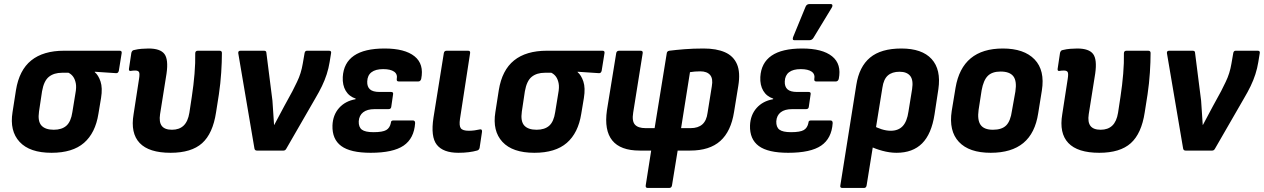

<svg xmlns="http://www.w3.org/2000/svg" viewBox="-20 -745 6254 950"><path d="M235 11Q127 11 77 -43Q27 -97 42 -190L59 -299Q75 -398 134.5 -446Q194 -494 297 -494H572Q584 -494 582 -482L568 -395Q565 -382 554 -383L449 -390V-388Q467 -373 477.5 -341.5Q488 -310 480 -260L467 -182Q452 -87 395.5 -38Q339 11 235 11ZM246 -103Q286 -103 308.5 -123Q331 -143 338 -190L353 -282Q359 -313 355 -333Q351 -353 342 -365.5Q333 -378 319 -385H287Q247 -385 222 -365Q197 -345 188 -293L173 -193Q166 -145 185 -124Q204 -103 246 -103Z M824 11Q717 11 671 -37.5Q625 -86 641 -180L668 -355Q672 -380 668 -388Q664 -396 649 -396Q643 -396 637.5 -395.5Q632 -395 626 -394Q617 -393 618 -404L630 -484Q632 -490 635 -493.5Q638 -497 646 -498Q662 -502 680.5 -503.5Q699 -505 715 -505Q773 -505 793.5 -478Q814 -451 804 -381L772 -180Q766 -141 780.5 -122Q795 -103 831 -103Q867 -103 888.5 -123.5Q910 -144 917 -187L929 -266Q938 -325 942.5 -380Q947 -435 946 -481Q946 -494 959 -494H1066Q1078 -494 1078 -483Q1078 -439 1074.5 -385.5Q1071 -332 1063 -278L1049 -189Q1033 -84 980 -36.5Q927 11 824 11Z M1251 0Q1241 0 1239 -10L1159 -481Q1157 -494 1170 -494H1286Q1298 -494 1298 -484L1328 -247Q1330 -217 1332 -187.5Q1334 -158 1336 -127H1337Q1349 -150 1361.5 -173Q1374 -196 1386 -219L1427 -294Q1439 -318 1449.5 -339.5Q1460 -361 1467 -383.5Q1474 -406 1478 -430L1487 -482Q1489 -494 1499 -494H1608Q1621 -494 1618 -481L1611 -438Q1606 -407 1596.5 -377.5Q1587 -348 1573 -319Q1559 -290 1540 -258L1397 -10Q1392 0 1383 0Z M1814 11Q1714 11 1668.5 -22.5Q1623 -56 1625 -124Q1627 -176 1657.5 -210.5Q1688 -245 1739 -254L1740 -257Q1707 -268 1690.5 -296Q1674 -324 1676 -364Q1680 -434 1731.5 -469.5Q1783 -505 1883 -505Q1983 -505 2031 -466.5Q2079 -428 2064 -354Q2060 -342 2050 -342H1953Q1942 -342 1943 -353Q1948 -378 1930 -390.5Q1912 -403 1876 -403Q1838 -403 1818 -387.5Q1798 -372 1797 -342Q1796 -316 1810.5 -303Q1825 -290 1858 -290H1915Q1927 -290 1925 -279L1916 -217Q1915 -205 1902 -205H1833Q1797 -205 1777 -189.5Q1757 -174 1755 -145Q1754 -116 1770.5 -103.5Q1787 -91 1828 -91Q1873 -91 1891 -101.5Q1909 -112 1914 -137Q1914 -149 1926 -149H2023Q2034 -149 2034 -136Q2029 -60 1977 -24.5Q1925 11 1814 11Z M2248 11Q2173 11 2141.5 -28.5Q2110 -68 2125 -164L2176 -482Q2178 -494 2190 -494H2296Q2308 -494 2306 -482L2256 -157Q2251 -123 2260 -110.5Q2269 -98 2300 -98Q2314 -98 2328.5 -100Q2343 -102 2356 -105Q2366 -106 2365 -93L2353 -13Q2350 -2 2340 0Q2323 5 2299.5 8Q2276 11 2248 11Z M2624 11Q2516 11 2466 -43Q2416 -97 2431 -190L2448 -299Q2464 -398 2523.5 -446Q2583 -494 2686 -494H2961Q2973 -494 2971 -482L2957 -395Q2954 -382 2943 -383L2838 -390V-388Q2856 -373 2866.5 -341.5Q2877 -310 2869 -260L2856 -182Q2841 -87 2784.5 -38Q2728 11 2624 11ZM2635 -103Q2675 -103 2697.5 -123Q2720 -143 2727 -190L2742 -282Q2748 -313 2744 -333Q2740 -353 2731 -365.5Q2722 -378 2708 -385H2676Q2636 -385 2611 -365Q2586 -345 2577 -293L2562 -193Q2555 -145 2574 -124Q2593 -103 2635 -103Z M3185 185Q3173 185 3175 172L3202 0H3145Q3050 0 3009.5 -50Q2969 -100 2983 -199L3029 -482Q3031 -494 3044 -494H3149Q3162 -494 3160 -482L3113 -188Q3106 -146 3121.5 -128.5Q3137 -111 3174 -111H3219L3279 -481Q3280 -492 3292 -494Q3323 -498 3366.5 -501.5Q3410 -505 3461 -505Q3525 -505 3567 -486.5Q3609 -468 3626.5 -427.5Q3644 -387 3633 -320L3612 -191Q3597 -95 3544 -47.5Q3491 0 3395 0H3333L3305 172Q3303 185 3291 185ZM3350 -111H3397Q3434 -111 3455 -129.5Q3476 -148 3481 -187L3502 -318Q3509 -356 3493.5 -374Q3478 -392 3445 -392Q3431 -392 3418.5 -391Q3406 -390 3394 -388Z M3880 11Q3780 11 3734.5 -22.5Q3689 -56 3691 -124Q3693 -176 3723.5 -210.5Q3754 -245 3805 -254L3806 -257Q3773 -268 3756.5 -296Q3740 -324 3742 -364Q3746 -434 3797.5 -469.5Q3849 -505 3949 -505Q4049 -505 4097 -466.5Q4145 -428 4130 -354Q4126 -342 4116 -342H4019Q4008 -342 4009 -353Q4014 -378 3996 -390.5Q3978 -403 3942 -403Q3904 -403 3884 -387.5Q3864 -372 3863 -342Q3862 -316 3876.5 -303Q3891 -290 3924 -290H3981Q3993 -290 3991 -279L3982 -217Q3981 -205 3968 -205H3899Q3863 -205 3843 -189.5Q3823 -174 3821 -145Q3820 -116 3836.5 -103.5Q3853 -91 3894 -91Q3939 -91 3957 -101.5Q3975 -112 3980 -137Q3980 -149 3992 -149H4089Q4100 -149 4100 -136Q4095 -60 4043 -24.5Q3991 11 3880 11ZM3910 -546Q3904 -546 3903 -550.5Q3902 -555 3904 -561L3966 -712Q3969 -719 3974 -722Q3979 -725 3986 -725H4089Q4097 -725 4098.5 -720Q4100 -715 4096 -708L4005 -558Q3998 -546 3984 -546Z M4148 185Q4135 185 4138 172L4217 -325Q4231 -415 4285 -460Q4339 -505 4440 -505Q4542 -505 4589.5 -453Q4637 -401 4623 -304L4604 -179Q4589 -82 4542.5 -35.5Q4496 11 4416 11Q4382 11 4345.5 1Q4309 -9 4284 -22L4298 -125Q4318 -113 4342 -105.5Q4366 -98 4387 -98Q4425 -98 4446.5 -121Q4468 -144 4475 -193L4493 -304Q4500 -349 4483.5 -369.5Q4467 -390 4431 -390Q4394 -390 4373 -371.5Q4352 -353 4346 -311L4268 172Q4266 185 4255 185Z M4882 11Q4775 11 4724.5 -43Q4674 -97 4689 -196L4708 -311Q4741 -505 4942 -505Q5047 -505 5099 -451Q5151 -397 5135 -297L5117 -185Q5102 -86 5043.5 -37.5Q4985 11 4882 11ZM4893 -103Q4937 -103 4958.5 -124.5Q4980 -146 4987 -197L5004 -292Q5012 -344 4994 -367.5Q4976 -391 4931 -391Q4889 -391 4867.5 -369.5Q4846 -348 4837 -298L4822 -201Q4815 -151 4832 -127Q4849 -103 4893 -103Z M5419 11Q5312 11 5266 -37.5Q5220 -86 5236 -180L5263 -355Q5267 -380 5263 -388Q5259 -396 5244 -396Q5238 -396 5232.5 -395.5Q5227 -395 5221 -394Q5212 -393 5213 -404L5225 -484Q5227 -490 5230 -493.5Q5233 -497 5241 -498Q5257 -502 5275.5 -503.5Q5294 -505 5310 -505Q5368 -505 5388.5 -478Q5409 -451 5399 -381L5367 -180Q5361 -141 5375.5 -122Q5390 -103 5426 -103Q5462 -103 5483.5 -123.5Q5505 -144 5512 -187L5524 -266Q5533 -325 5537.5 -380Q5542 -435 5541 -481Q5541 -494 5554 -494H5661Q5673 -494 5673 -483Q5673 -439 5669.5 -385.5Q5666 -332 5658 -278L5644 -189Q5628 -84 5575 -36.5Q5522 11 5419 11Z M5846 0Q5836 0 5834 -10L5754 -481Q5752 -494 5765 -494H5881Q5893 -494 5893 -484L5923 -247Q5925 -217 5927 -187.5Q5929 -158 5931 -127H5932Q5944 -150 5956.5 -173Q5969 -196 5981 -219L6022 -294Q6034 -318 6044.5 -339.5Q6055 -361 6062 -383.5Q6069 -406 6073 -430L6082 -482Q6084 -494 6094 -494H6203Q6216 -494 6213 -481L6206 -438Q6201 -407 6191.5 -377.5Q6182 -348 6168 -319Q6154 -290 6135 -258L5992 -10Q5987 0 5978 0Z"/></svg>

Font: Sofia Sans Semi Condensed ExtraBold
Style: Italic
Weight: 800
Italic angle: -9°
Version: Version 4.100